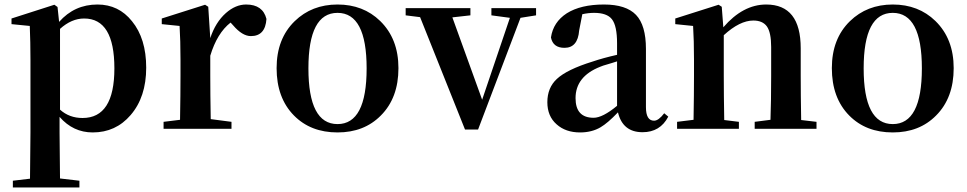

<svg xmlns="http://www.w3.org/2000/svg" viewBox="-20 -571 4287 851"><path d="M246 -85Q287 -48 346 -48Q487 -48 487 -268Q487 -489 353 -489Q297 -489 246 -443ZM242 -474Q310 -551 412 -551Q506 -551 565 -477Q628 -400 628 -271Q628 -141 559 -61Q493 16 391 16Q304 16 244 -53V16Q244 76 246 220L332 230V260H37V230L113 221Q115 77 115 16V-306Q115 -384 112 -456L31 -464V-489L221 -550L235 -540Z M912 -402Q935 -472 981 -513Q1024 -551 1071 -551Q1145 -551 1161 -487Q1156 -411 1092 -411Q1054 -411 1013 -459L1002 -471Q942 -424 912 -324V-235Q912 -157 914 -43L1006 -31V0H705V-31L778 -40Q780 -154 780 -235V-307Q780 -392 776 -456L697 -464V-489L889 -550L903 -541Z M1283 -59Q1206 -137 1206 -269Q1206 -399 1286 -477Q1362 -551 1476 -551Q1590 -551 1665 -478Q1746 -399 1746 -269Q1746 -137 1668 -59Q1594 16 1476 16Q1357 16 1283 -59ZM1605 -268Q1605 -514 1476 -514Q1347 -514 1347 -268Q1347 -21 1476 -21Q1605 -21 1605 -268Z M2356 -503 2287 -492 2099 3H2041L1842 -495L1778 -503V-535H2065V-503L1985 -494L2117 -129L2240 -492L2158 -503V-535H2356Z M2715 -299 2693 -292 2673 -286Q2651 -280 2640 -275Q2531 -232 2531 -136Q2531 -49 2611 -49Q2651 -49 2715 -102ZM2942 -54Q2906 15 2828 15Q2740 15 2719 -73Q2673 -25 2642 -7Q2603 16 2551 16Q2487 16 2447 -20Q2406 -56 2406 -118Q2406 -182 2448 -221Q2493 -263 2606 -298Q2653 -314 2715 -328V-379Q2715 -457 2692 -486Q2670 -514 2613 -514Q2588 -514 2561 -508L2547 -436Q2541 -359 2482 -359Q2431 -359 2422 -405Q2432 -473 2492 -512Q2554 -551 2657 -551Q2755 -551 2799 -505Q2843 -459 2843 -354V-96Q2843 -36 2879 -36Q2899 -36 2924 -69Z M3599 -31V0H3325V-31L3395 -40Q3398 -124 3398 -235V-363Q3398 -427 3379 -454Q3360 -480 3319 -480Q3259 -480 3188 -415V-235Q3188 -153 3190 -39L3255 -31V0H2981V-31L3054 -40Q3056 -154 3056 -235V-307Q3056 -392 3052 -456L2973 -464V-489L3165 -550L3179 -541L3186 -450Q3273 -551 3376 -551Q3529 -551 3529 -357V-235Q3529 -153 3531 -39Z M3744 -59Q3667 -137 3667 -269Q3667 -399 3747 -477Q3823 -551 3937 -551Q4051 -551 4126 -478Q4207 -399 4207 -269Q4207 -137 4129 -59Q4055 16 3937 16Q3818 16 3744 -59ZM4066 -268Q4066 -514 3937 -514Q3808 -514 3808 -268Q3808 -21 3937 -21Q4066 -21 4066 -268Z"/></svg>

Font: `n[OS CN
Style: <[WOS[P|ûg*[NI>           
Weight: 700
Designer: Ryoko NISHIZUKA ¬âXZm¬º[P (kana & ideographs); Frank Grie√ühammer (Latin, Greek & Cyrillic); Wenlong ZHANG _ e¬á¬ü¬ô (b
Foundry: Adobe Systems Incorporated
Version: Version 1.00 April 7, 2017, initial release